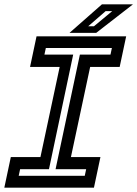

<svg xmlns="http://www.w3.org/2000/svg" viewBox="-37 -868 635 888"><path d="M-17 0 13 -141.5H150L239 -558.5H102L132 -700H546.5L516.5 -558.5H380L291 -141.5H427.5L397.5 0ZM49.5 -55H355L361.5 -85.5H220L332.5 -615.5H474L480.5 -646H175L168.5 -615.5H301.5L189.5 -85.5H56ZM284.5 -716 434.5 -848H578L408 -716ZM371 -746.5H397.5L482 -816.5H451.5Z"/></svg>

Font: Tourney Thin SemiBold
Style: Italic
Weight: 600
Italic angle: -12°
Version: Version 1.015